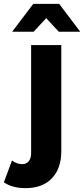

<svg xmlns="http://www.w3.org/2000/svg" viewBox="-79 -771 435 993"><path d="M-59 172 -17 59Q8 78 36 78Q57 78 69.5 63Q82 48 82 20V-538H238V11Q238 100 189.5 151Q141 202 53 202Q-15 202 -59 172ZM225 -607 160 -677 95 -607H-16L93 -751H227L336 -607Z"/></svg>

Font: mBank
Style: Bold
Weight: 700
Designer: Julieta Ulanovsky
Foundry: Julieta Ulanovsky
Version: Version 7.200